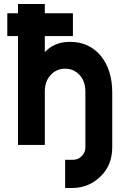

<svg xmlns="http://www.w3.org/2000/svg" viewBox="-20 -720 627 954"><path d="M16.3 -540.7H69.3V0H202.7V-265.3Q202.7 -316.3 231.7 -347.3Q260.3 -378.7 303.7 -378.7Q346.7 -378.7 375.3 -347.3Q404.3 -316.3 404.3 -265.3V0V12.3Q404.3 37.3 386 55.7Q368.3 74 342.7 74H303.7V214H338.7Q422.3 214 482 154.3Q537.7 98.7 537.7 11.7V0V-260Q537.7 -372.3 481 -442.3Q423.3 -512 327.7 -512Q257 -512 212 -470Q210 -467.7 207.3 -465.5Q204.7 -463.3 202.7 -460.7V-540.7H342.3V-654H202.7V-700H69.3V-654H16.3Z"/></svg>

Font: Unageo Variable
Style: Regular
Weight: 300
Designer: Richard Sepsi
Foundry: Richard Sepsi
Version: Version 2.200